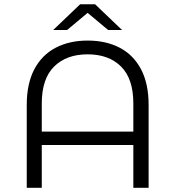

<svg xmlns="http://www.w3.org/2000/svg" viewBox="-20 -901 841 921"><path d="M108.3 0V-397.4Q108.3 -499.8 144.6 -568.6Q180.8 -637.4 246.8 -671.9Q312.8 -706.4 400.3 -706.4Q488.8 -706.4 554.6 -671.9Q620.3 -637.4 656.6 -568.6Q692.9 -499.8 692.9 -397.4V0H619.6V-404.5Q619.6 -523.2 560.7 -581.8Q501.7 -640.4 400.3 -640.4Q298.9 -640.4 239.6 -581.8Q180.4 -523.2 180.4 -404.5V0ZM155.2 -205.5V-269.8H646.7V-205.5ZM235.1 -757 364.5 -880.6H436.1L565.5 -757H498.8L372.4 -862.6H428.2L301.8 -757Z"/></svg>

Font: Montserrat Alternates Thin
Style: Regular
Weight: 100
Designer: Julieta Ulanovsky
Foundry: Julieta Ulanovsky
Version: Version 9.000